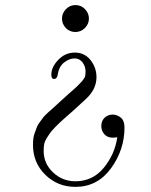

<svg xmlns="http://www.w3.org/2000/svg" viewBox="-20 -520 595 756"><path d="M109.9 50.8Q109.9 37.6 111.3 25.4Q112.8 13.2 117.4 1.7Q122.1 -9.8 125 -18.8Q127.9 -27.8 135.5 -37.4Q143.1 -46.9 146.5 -52.5Q149.9 -58.1 158.9 -67.1Q168 -76.2 170.9 -78.6Q173.8 -81.1 182.9 -89.1Q191.9 -97.2 192.9 -98.1Q208 -112.3 224.6 -127.2Q241.2 -142.1 250.5 -150.6Q259.8 -159.2 271 -168.7Q282.2 -178.2 287.1 -183.6Q292 -189 298.1 -195.1Q304.2 -201.2 306.6 -205.1Q309.1 -209 312 -212.9Q314.9 -216.8 315.4 -220.9Q315.9 -225.1 316.4 -228.5Q316.9 -231.9 316.9 -237.8Q316.9 -258.8 304.9 -274.4Q293 -290 273.9 -290Q252.9 -290 232.4 -273.9Q211.9 -257.8 207 -225.1Q204.1 -209 193.1 -209Q182.1 -209 182.1 -226.1Q182.1 -255.9 209.5 -284.4Q236.8 -313 274.9 -313Q313 -313 336.4 -283.4Q359.9 -253.9 359.9 -215.8Q359.9 -168 316.9 -128.9Q296.9 -109.9 269.5 -85.4Q242.2 -61 229.5 -50Q216.8 -39.1 200.4 -22.5Q184.1 -5.9 177.5 3.2Q170.9 12.2 163.3 24.7Q155.8 37.1 153.8 48.6Q151.9 60.1 151.9 74.2Q151.9 124 189 158.9Q226.1 193.8 276.9 193.8Q344.7 193.8 388.4 140.9Q432.1 87.9 441.9 20Q436 22 423.8 22Q402.8 22 390.9 8.5Q378.9 -4.9 378.9 -23.9Q378.9 -43.9 391.8 -56.4Q404.8 -68.8 423.8 -68.8Q440.9 -68.8 455.6 -56.9Q470.2 -44.9 470.2 -18.1Q470.2 69.8 417 142.8Q363.8 215.8 276.9 215.8Q207 215.8 158.4 168.2Q109.9 120.6 109.9 50.8ZM276.9 -500Q299.8 -500 314.9 -483.9Q330.1 -467.8 330.1 -446.8Q330.1 -425.8 314.5 -409.9Q298.8 -394 276.9 -394Q253.9 -394 239 -409.9Q224.1 -425.8 224.1 -446.8Q224.1 -467.8 239.5 -483.9Q254.9 -500 276.9 -500Z"/></svg>

Font: CMU Serif Upright Italic
Style: UprightItalic
Weight: 500
Version: Version 0.7.0